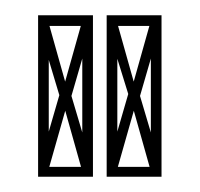

<svg xmlns="http://www.w3.org/2000/svg" viewBox="-20 -635 262 252"><path d="M30 -403V-416H102V-403ZM41 -403 30 -414 59 -514 68 -498ZM90 -403 63 -499 72 -515 102 -414ZM30 -403V-615H44V-403ZM59 -502V-515H73V-502ZM88 -403V-615H102V-403ZM60 -503 30 -603 41 -615 68 -519ZM32 -601V-615H102V-601ZM72 -503 63 -519 90 -615 101 -603ZM120 -403V-416H192V-403ZM131 -403 120 -414 149 -514 158 -498ZM180 -403 153 -499 162 -515 192 -414ZM120 -403V-615H134V-403ZM149 -502V-515H163V-502ZM178 -403V-615H192V-403ZM151 -503 120 -603 131 -615 158 -519ZM122 -601V-615H192V-601ZM162 -503 153 -519 180 -615 191 -603Z"/></svg>

Font: Octagon Variable
Style: Regular
Weight: 400
Designer: Alexander Royter, Emma Schmalisch, Felix Willnauer, Friederike Temme, Greta Wachholz, Jason Tsiakas, Julia Baskal, Julia
Foundry: Type Design @ HAW Hamburg
Version: Version 1.000